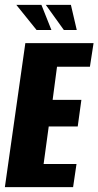

<svg xmlns="http://www.w3.org/2000/svg" viewBox="-22 -768 404 788"><path d="M-2 0 82 -591H362L347 -494H212L194 -358H312L297 -249H178L157 -95H292L278 0ZM293 -645H240L166 -748H269ZM189 -645H128L45 -748H148Z"/></svg>

Font: Alumni Sans Thin ExtraBold
Style: Italic
Weight: 800
Italic angle: -8°
Version: Version 1.016